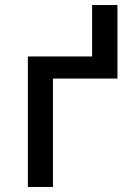

<svg xmlns="http://www.w3.org/2000/svg" viewBox="-20 -745 540 765"><path d="M91 0V-520H347V-725H448V-432H191V0Z"/></svg>

Font: Zed Sans Semibold
Style: Regular
Weight: 600
Designer: Belleve Invis
Foundry: Belleve Invis
Version: Version 1.0.0; ttfautohint (v1.8.4)